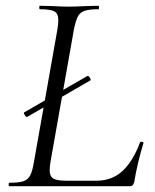

<svg xmlns="http://www.w3.org/2000/svg" viewBox="-20 -645 536 665"><path d="M73 -240Q69 -240 65 -247.5Q61 -255 64 -256L283 -382H284Q288 -382 292 -374.5Q296 -367 292 -366L74 -240ZM12 -12Q44 -12 60 -17Q76 -22 84 -36.5Q92 -51 97 -81L179 -544Q182 -564 182 -575Q182 -598 168.5 -605.5Q155 -613 118 -613Q116 -613 116 -619Q116 -625 118 -625L160 -624Q196 -622 218 -622Q241 -622 279 -624L321 -625Q323 -625 323 -619Q323 -613 321 -613Q289 -613 273 -607.5Q257 -602 249.5 -587.5Q242 -573 236 -543L155 -85Q152 -67 152 -55Q152 -34 165 -26.5Q178 -19 212 -19H313Q368 -19 404.5 -53Q441 -87 465 -152Q465 -154 469 -154Q472 -154 475 -152.5Q478 -151 477 -150Q455 -77 445 -15Q443 -7 439.5 -3.5Q436 0 429 0H12Q10 0 10 -6Q10 -12 12 -12Z"/></svg>

Font: Cormorant Garamond
Style: Italic
Weight: 400
Italic angle: -10°
Designer: Christian Thalmann (Catharsis Fonts)
Foundry: Catharsis Fonts
Version: Version 4.000